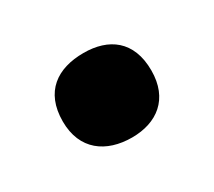

<svg xmlns="http://www.w3.org/2000/svg" viewBox="-54 -265 410 368"><g transform="rotate(-30 151.0 -81.5)"><path d="M53 -81C53 -18 96 12 153 12C208 12 249 -18 249 -81C249 -147 208 -175 153 -175C95 -175 53 -147 53 -81Z"/></g></svg>

Font: Noto Sans Telugu SemiCondensed Black
Style: Regular
Weight: 900
Width: 4
Designer: Jelle Bosma - Monotype Design Team
Foundry: Monotype Imaging Inc.
Version: Version 2.005